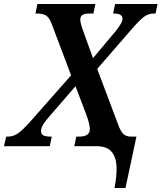

<svg xmlns="http://www.w3.org/2000/svg" viewBox="-61 -734 811 964"><path d="M514 210Q526 149 524 101.5Q522 54 498.5 27Q475 0 423 0H312L322 -48H335Q390 -48 390 -85Q390 -98 386 -114.5Q382 -131 373 -157L318 -301L183 -145Q166 -126 155.5 -108.5Q145 -91 145 -76Q145 -62 155.5 -55Q166 -48 197 -48H199L189 0H-41L-30 -48H-23Q5 -48 28 -63.5Q51 -79 88 -120L296 -356L198 -615Q186 -647 169.5 -656.5Q153 -666 127 -666H117L127 -714H418L408 -666H386Q342 -666 342 -637Q342 -617 359 -572L406 -442L520 -578Q533 -594 543.5 -611Q554 -628 554 -641Q554 -666 510 -666H507L517 -714H730L720 -666H711Q684 -666 662.5 -650Q641 -634 605 -593L427 -388L532 -109Q542 -80 556 -64Q570 -48 598 -48H624L569 210Z"/></svg>

Font: Noto Serif SemiCondensed SemiBold
Style: Italic
Weight: 600
Width: 4
Italic angle: -12°
Designer: Monotype Design Team
Foundry: Monotype Imaging Inc.
Version: Version 2.014; ttfautohint (v1.8.4.7-5d5b)